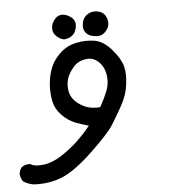

<svg xmlns="http://www.w3.org/2000/svg" viewBox="-68 -310 614 673"><g transform="rotate(-5 239.0 26.0)"><path d="M13.2 246.6Q15.1 246.6 18.1 246.6L19.5 247.6Q29.8 253.9 48.8 253.9Q55.7 253.9 64 252.9Q94.7 249.5 128.9 227.5Q165.5 203.6 194.3 174.8Q214.4 155.3 234.4 130.4Q211.9 124.5 189.9 116.2Q163.1 106 141.6 84Q120.1 62 113.8 32.2Q109.9 11.7 109.9 -8.8Q109.9 -47.4 122.6 -81.1Q132.3 -107.4 156 -130.9Q179.7 -154.3 213.4 -162.1Q233.4 -166.5 249.8 -166.5Q266.1 -166.5 278.8 -164.6Q311.5 -159.2 339.8 -126.2Q368.2 -93.3 375.5 -65.9Q379.4 -49.8 379.4 -33.4Q379.4 -17.1 377 0Q372.6 35.2 352.5 71.3Q332.5 107.4 314.9 135.3Q297.4 163.6 233.2 224.6Q168.9 285.6 123.5 303.7Q84.5 319.3 40 319.3Q29.3 319.3 24.4 318.8Q4.9 315.9 -12.7 304.7Q-21 293 -22 278.3Q-21 265.6 -12.7 254.9Q-2 246.6 13.2 246.6ZM313.5 -23.9Q313.5 -64.9 288.1 -88.9Q272.5 -103.5 252 -103.5Q247.6 -103.5 242.7 -102.5Q215.8 -98.6 199.7 -79.6Q183.6 -60.5 177.2 -43Q172.4 -28.3 172.4 -11.7Q172.4 -8.3 172.9 -4.4Q175.8 37.1 222.2 60.1Q241.2 69.8 266.6 69.8Q272.9 69.8 279.8 69.3Q295.4 41.5 306.2 14.6Q313.5 -4.4 313.5 -23.9ZM135.7 -219.7Q135.7 -239.3 150.9 -254.9Q161.1 -265.1 174.3 -265.1Q178.2 -265.1 183.1 -264.2Q200.2 -259.8 210.9 -248.5Q219.7 -239.3 219.7 -226.1Q219.7 -221.7 218.8 -216.8Q214.8 -198.2 204.1 -189.5Q193.8 -180.2 174.3 -178.2Q158.7 -181.6 146.5 -193.8Q135.7 -205.1 135.7 -219.7ZM243.7 -217.8Q243.7 -218.8 243.7 -220.2Q244.6 -244.1 260.7 -256.8Q273.4 -266.6 289.1 -266.6Q293 -266.6 297.4 -266.1Q317.9 -262.7 326.2 -248.5Q333.5 -236.3 333.5 -222.7Q333.5 -203.6 316.4 -188.5Q306.6 -179.7 291 -179.7Q280.8 -179.7 267.6 -183.6Q243.7 -194.3 243.7 -217.8Z"/></g></svg>

Font: Bakudai
Style: Medium
Weight: 500
Version: Version 1.48